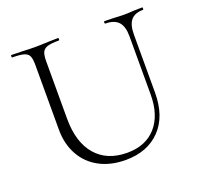

<svg xmlns="http://www.w3.org/2000/svg" viewBox="-114 -751 924 889"><g transform="rotate(-20 348.5 -306.0)"><path d="M487 -613Q484 -613 484 -619Q484 -625 487 -625L529 -624Q563 -622 584 -622Q602 -622 632 -624L673 -625Q675 -625 675 -619Q675 -613 673 -613Q632 -613 613 -590.5Q594 -568 594 -520V-234Q594 -117 531 -52Q468 13 361 13Q287 13 232 -16.5Q177 -46 147 -100Q117 -154 117 -225V-544Q117 -574 110.5 -588Q104 -602 85.5 -607.5Q67 -613 28 -613Q26 -613 26 -619Q26 -625 28 -625L76 -624Q118 -622 143 -622Q170 -622 212 -624L258 -625Q261 -625 261 -619Q261 -613 258 -613Q219 -613 201 -607Q183 -601 176.5 -586.5Q170 -572 170 -542V-260Q170 -143 225 -79.5Q280 -16 379 -16Q470 -16 521 -73.5Q572 -131 572 -233V-520Q572 -568 551.5 -590.5Q531 -613 487 -613Z"/></g></svg>

Font: Cormorant Unicase Light
Style: Regular
Weight: 300
Designer: Christian Thalmann (Catharsis Fonts)
Foundry: Catharsis Fonts
Version: Version 4.000